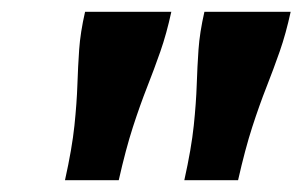

<svg xmlns="http://www.w3.org/2000/svg" viewBox="-20 -760 512 325"><path d="M270 -740H124Q116 -705 114 -676Q112 -647 111 -616.5Q110 -586 106 -547.5Q102 -509 90 -455H181Q193 -508 205 -545Q217 -582 229 -612.5Q241 -643 251.5 -673Q262 -703 270 -740ZM472 -740H326Q318 -705 316 -676Q314 -647 313 -616.5Q312 -586 308 -547.5Q304 -509 292 -455H383Q395 -508 407 -545Q419 -582 431 -612.5Q443 -643 453.5 -673Q464 -703 472 -740Z"/></svg>

Font: Roboto Serif 20pt
Style: Bold Italic
Weight: 700
Italic angle: -10°
Version: Version 1.007